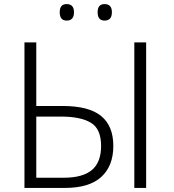

<svg xmlns="http://www.w3.org/2000/svg" viewBox="-20 -922 853 942"><path d="M100 0V-714H158V-402H288Q416 -402 476 -353Q536 -304 536 -206Q536 -108 477 -54Q418 0 299 0ZM639 0V-714H697V0ZM158 -50H292Q386 -50 431 -88Q476 -126 476 -206Q476 -290 425.5 -320Q375 -350 280 -350H158ZM273 -862Q273 -902 307 -902Q343 -902 343 -862Q343 -821 307 -821Q273 -821 273 -862ZM459 -862Q459 -902 493 -902Q529 -902 529 -862Q529 -821 493 -821Q459 -821 459 -862Z"/></svg>

Font: BC Sans Light
Style: Regular
Weight: 300
Designer: Monotype Design Team
Foundry: Monotype Imaging Inc.
Version: Version 2.000;GOOG;noto-source:20170915:90ef993387c0